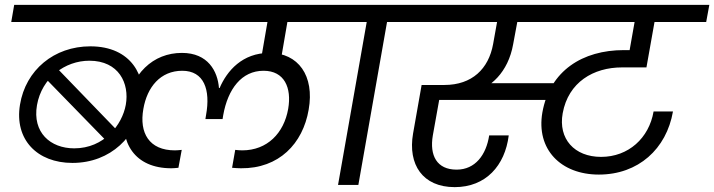

<svg xmlns="http://www.w3.org/2000/svg" viewBox="-20 -760 2935 789"><path d="M879.8 -398.3C874.5 -467 834.9 -542.6 727.7 -542.6C609.5 -542.6 518.2 -458.7 493.9 -310C468.9 -174 533.5 -68.5 684.2 -68.5C693.7 -68.5 701.7 -69.5 713.2 -70.5L726.8 -144.1C716.6 -143.1 708.1 -142.1 698.8 -142.1C592.6 -142.1 551.6 -214 569.1 -312.3C584.6 -402.4 639.4 -469.2 729 -469.2C818.1 -469.2 846 -392.1 826.6 -286.4L824.1 -270.8H894.7L897.2 -286.4C916.4 -394.4 972.8 -469.2 1063.1 -469.2C1148.4 -469.2 1179.4 -399.9 1164.2 -312.3C1146.7 -213.2 1078.6 -142.1 975.3 -142.1C966.1 -142.1 955.3 -143.1 946.6 -144.1L933.7 -70.5C945 -69.5 959.5 -68.5 970 -68.5C1126.1 -67 1224.6 -169.5 1248.4 -309.3C1273.2 -448.9 1205.5 -542.6 1087 -542.6C975.6 -542.6 912.8 -468.8 882.5 -398.3ZM1134.8 -517.3 1161 -669.6H1407.4L1420.3 -740H463.6L450.7 -669.6H1079.1L1052.8 -517.3ZM277.4 -90.5C437 -90.5 542.3 -202.3 563.5 -331.6C582.3 -445.1 521 -569.6 351.2 -569.6C202.6 -569.6 85.3 -472.5 62.1 -329.6C38.6 -186.6 132.9 -90.5 277.4 -90.5ZM285 -150.4C186.9 -150.4 112.5 -215.8 132 -328.1C151.7 -440.4 247.3 -510.5 347.2 -510.5C468.4 -510.5 512.7 -417.2 496.9 -329.3C482.2 -247.4 408.3 -150.4 285 -150.4ZM475.5 -209.6 201.8 -493 153.1 -452 430.8 -166.9ZM624.8 -669.6 637.6 -740H38.3L26.2 -669.6Z M1452.6 0 1570.5 -669.6H1701.5L1714.4 -740H1367.3L1355.2 -669.6H1487L1369.1 0Z M1848.5 9C1976.6 9 2055.1 -79.5 2070.6 -203.5H1990.2C1978 -123.5 1932.9 -62.9 1856.3 -62.9C1775 -62.9 1744.6 -121.2 1758.6 -203.2L1792.1 -390.2L1744.8 -349.4H2258.6L2270.7 -418.1H1915.3L1922.2 -378.1C1994.7 -398.9 2068 -461.4 2088.8 -578.5L2108.5 -684.4H2025.3L2006.3 -578.5C1987.8 -477.2 1920 -410.8 1806 -410.8H1712.6L1677.4 -211C1655.4 -84 1716.7 9 1848.5 9ZM2308.2 -669.6 2321 -740H1662.1L1649.2 -669.6ZM2440.9 -42.6C2603 -42.6 2718.7 -147.9 2745.5 -301.9H2665.8C2647.1 -192.6 2562.5 -115.3 2450 -115.3C2340.4 -115.3 2273.3 -189.6 2292.3 -294.6C2315.5 -422.4 2419 -483 2536 -483H2636.5L2672 -682.7H2590.1L2560.3 -514.1L2614.1 -554.1H2543.6C2374.3 -554.1 2239.3 -469.6 2208.8 -297.9C2182.6 -146.6 2284.3 -42.6 2440.9 -42.6ZM2882 -669.6 2894.9 -740H2192L2179.2 -669.6Z"/></svg>

Font: Poppins Devanagari Thin
Style: Italic
Weight: 100
Italic angle: -10°
Designer: Ninad Kale (Devanagari), Jonny Pinhorn (Latin)
Foundry: Indian Type Foundry
Version: 4.005